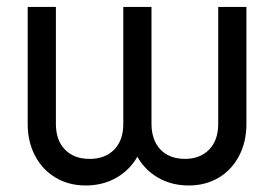

<svg xmlns="http://www.w3.org/2000/svg" viewBox="-20 -536 807 565"><path d="M61.5 -170.9V-515.6H144.5V-170.9Q144.5 -123.5 171.1 -95.9Q197.8 -68.4 243.7 -68.4Q289.6 -68.4 316.2 -95.9Q342.8 -123.5 342.8 -170.9V-515.6H425.8V-170.9Q425.8 -139.6 437.7 -116.5Q449.7 -93.3 471.9 -80.8Q494.1 -68.4 523.9 -68.4Q568.8 -68.4 595.5 -95.9Q622.1 -123.5 622.1 -170.9V-515.6H705.1V-170.9Q705.1 -118.7 683.6 -77.4Q662.1 -36.1 623.5 -13.2Q585 9.8 535.6 9.8Q483.9 9.8 443.8 -13.9Q403.8 -37.6 381.8 -78.9Q359.9 -120.1 359.9 -170.9H408.7Q408.7 -120.1 386.5 -78.9Q364.3 -37.6 324 -13.9Q283.7 9.8 231.9 9.8Q182.6 9.8 143.8 -13.2Q105 -36.1 83.3 -77.4Q61.5 -118.7 61.5 -170.9Z"/></svg>

Font: Intratopia Thin
Style: Regular
Weight: 100
Designer: Rasmus Andersson
Foundry: rsms
Version: Version 3.000;Glyphs 3.2.3 (3260)